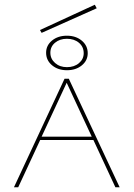

<svg xmlns="http://www.w3.org/2000/svg" viewBox="-20 -792 565 812"><path d="M389 -757 156 -653 149 -665 381 -772ZM175 -569Q175 -600 200 -620.5Q225 -641 263 -641Q301 -641 326 -620Q351 -599 351 -567Q351 -536 326 -515.5Q301 -495 263 -495Q225 -495 200 -516Q175 -537 175 -569ZM334 -567Q334 -594 314 -611Q294 -628 263 -628Q233 -628 213 -611.5Q193 -595 193 -569Q193 -543 213 -525.5Q233 -508 263 -508Q294 -508 314 -525Q334 -542 334 -567ZM468 0 375 -200H150L57 0H39L253 -459H271L486 0ZM156 -214H368L262 -442Z"/></svg>

Font: EauTestSC Thin
Style: Regular
Weight: 250
Designer: Christian Thalmann (Catharsis Fonts)
Version: Version 0.001;PS 000.001;hotconv 1.0.88;makeotf.lib2.5.64775